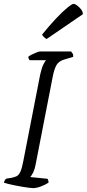

<svg xmlns="http://www.w3.org/2000/svg" viewBox="-27 -969 447 989"><path d="M143 0Q136 0 121 -2Q106 -4 87.5 -7Q69 -10 50 -14Q31 -18 16 -21.5Q1 -25 -7 -28Q-5 -36 -1.5 -41.5Q2 -47 6 -49L32 -53Q47 -56 58 -61Q69 -66 77.5 -83.5Q86 -101 93 -139L180 -585Q188 -621 197 -638Q206 -655 210 -659H126Q123 -662 121 -666.5Q119 -671 119 -677Q125 -682 137 -688Q149 -694 161.5 -699Q174 -704 180 -704H339Q343 -700 347 -693.5Q351 -687 350 -676L306 -663Q277 -655 265 -635.5Q253 -616 245 -576L156 -119Q152 -97 144 -81Q136 -65 129 -57L218 -48Q219 -47 221 -41.5Q223 -36 223 -28Q206 -17 183.5 -8.5Q161 0 143 0ZM213 -768Q207 -771 199 -778.5Q191 -786 190 -791Q228 -838 261.5 -873.5Q295 -909 319.5 -929Q344 -949 352 -949Q359 -949 370 -941Q381 -933 390.5 -921Q400 -909 400 -896Z"/></svg>

Font: Texturina Medium 12pt Thin
Style: Italic
Weight: 250
Italic angle: -11°
Version: Version 1.002